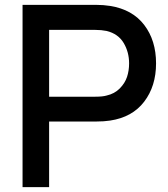

<svg xmlns="http://www.w3.org/2000/svg" viewBox="-20 -770 693 790"><path d="M433.1 -745.6Q524.9 -731 573.5 -667.2Q622.1 -603.5 622.1 -509.3Q622.1 -415.5 573.2 -351.6Q524.4 -287.6 433.1 -273.9Q408.2 -270 376 -270H182.1V0H72.8V-750H376Q405.3 -750 433.1 -745.6ZM418.9 -377Q451.2 -384.3 472.7 -406Q494.1 -427.7 502.7 -453.6Q511.2 -479.5 511.2 -509.3Q511.2 -555.7 488.8 -593.3Q466.3 -630.9 418.9 -642.6Q397 -647 372.1 -647H182.1V-372.1H372.1Q402.8 -372.1 418.9 -377Z"/></svg>

Font: Manrope3 Semibold
Style: Regular
Weight: 600
Width: 4
Designer: Mikhail Sharanda
Foundry: Mikhail Sharanda
Version: Version 3.000;PS 003.000;hotconv 1.0.88;makeotf.lib2.5.64775